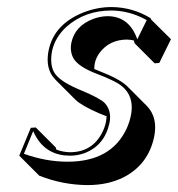

<svg xmlns="http://www.w3.org/2000/svg" viewBox="-20 -459 505 545"><path d="M67.4 -96.2 81.5 -97.2 138.2 -40.5Q139.2 -37.1 140.1 -34.2Q158.7 -27.3 178.7 -26.9Q240.2 -26.9 269 -80.6Q277.3 -96.2 280.8 -112.8Q282.2 -121.6 282.7 -128.9Q278.8 -130.4 271.5 -133.3Q264.6 -136.2 261.7 -137.2Q211.4 -159.2 194.3 -175.8L137.7 -232.4Q128.4 -242.2 123.5 -252Q110.4 -278.8 118.2 -316.9Q133.8 -390.1 215.8 -423.3Q255.9 -439 296.4 -439Q356.9 -438.5 407.7 -407.2L408.7 -403.8L465.3 -347.7L432.1 -280.3L418.9 -279.3L362.3 -335.9Q360.8 -340.8 359.9 -344.2Q350.6 -346.2 341.3 -346.7Q291 -346.7 262.7 -309.1Q252.4 -294.9 249 -279.3Q247.6 -270 247.6 -263.2Q252.9 -261.2 260.7 -257.8Q319.8 -234.9 340.8 -214.4L397.5 -157.7Q428.7 -124.5 417.5 -70.3Q400.9 7.8 331.5 43.9Q287.1 66.4 228.5 66.4Q157.7 65.9 91.3 39.6L34.7 -17.1ZM74.2 -86.9 47.9 -22.5Q110.4 0 171.9 0Q295.4 0 339.4 -93.8Q347.2 -111.3 351.1 -128.9Q364.7 -192.4 313.5 -223.1Q294.9 -233.9 257.3 -248.5Q202.6 -269 188.5 -293.5Q177.7 -313.5 182.6 -337.9Q192.9 -385.7 244.6 -405.3Q264.2 -412.6 284.7 -413.1Q344.7 -413.1 368.2 -351.6Q369.1 -349.1 369.6 -347.2L396.5 -401.9Q348.6 -428.7 296.4 -429.2Q220.7 -429.2 168.5 -382.8Q136.7 -353.5 127.9 -314.9Q121.1 -279.3 132.3 -256.3Q145 -230.5 201.2 -206.5Q205.1 -205.1 209 -203.1Q264.2 -180.2 277.3 -166.5Q297.4 -144.5 291 -110.8Q277.3 -46.4 220.2 -24.4Q200.2 -17.1 178.7 -17.1Q115.7 -17.1 84 -67.9Q78.1 -77.6 74.2 -86.9Z"/></svg>

Font: Linux Biolinum Shadow O
Style: Italic
Weight: 400
Italic angle: -12°
Designer: Philipp H. Poll
Foundry: Philipp H. Poll
Version: Version 0.6.2